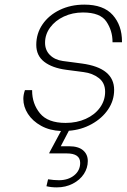

<svg xmlns="http://www.w3.org/2000/svg" viewBox="-20 -562 548 831"><path d="M467 -379V-381Q467 -429 440.5 -468.5Q414 -508 339 -508Q294 -508 256.5 -490.5Q219 -473 197 -443Q175 -413 175 -377Q175 -345 196 -324Q217 -303 252 -298L335 -287Q474 -268 474 -173Q474 -127 448 -88.5Q422 -50 377 -25Q332 0 278 4L243 71H279Q319 71 339.5 88.5Q360 106 360 135Q360 165 343 191Q326 217 295 233Q264 249 226 249Q201 249 181 244L188 214Q214 218 235 218Q275 218 301 197Q327 176 327 143Q327 102 269 102H193L194 98L244 5Q195 3 158 -17.5Q121 -38 101 -69Q81 -100 81 -134Q81 -151 87 -169L88 -172H119V-170Q119 -113 153 -71.5Q187 -30 264 -30Q312 -30 351 -47.5Q390 -65 412.5 -96Q435 -127 435 -165Q435 -203 408 -224Q381 -245 342 -250L266 -260Q206 -268 171.5 -294.5Q137 -321 137 -368Q137 -417 164 -456.5Q191 -496 238.5 -519Q286 -542 345 -542Q428 -542 468 -497Q508 -452 508 -382V-379Z"/></svg>

Font: Be Vietnam Thin
Style: Italic
Weight: 250
Italic angle: -9°
Designer: Gabriel Lam
Foundry: TypeRant
Version: Version 3.000